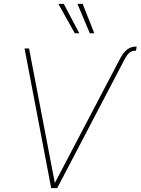

<svg xmlns="http://www.w3.org/2000/svg" viewBox="-20 -980 732 1000"><path d="M605 -673.8Q623 -707.5 642.8 -722.4Q662.6 -737.3 688 -737.3H691.9L688 -715.8H685.1Q666.5 -715.8 654.1 -705.3Q641.6 -694.8 629.4 -671.9L277.8 0H246.6L107.9 -727.5H131.3L266.1 -24.4L263.2 -22.5ZM369.6 -806.6 283.7 -960H312L393.1 -806.6ZM447.8 -806.6 383.3 -960H410.6L471.2 -806.6Z"/></svg>

Font: Inter Tight Thin
Style: Italic
Weight: 250
Italic angle: -9.39999°
Designer: Rasmus Andersson
Foundry: rsms
Version: Version 3.004